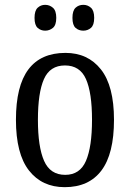

<svg xmlns="http://www.w3.org/2000/svg" viewBox="-20 -765 538 795"><path d="M248 10Q154 10 100 -59Q46 -128 46 -269Q46 -409 97.5 -477.5Q149 -546 251 -546Q344 -546 398 -477.5Q452 -409 452 -269Q452 -128 400 -59Q348 10 248 10ZM250 -41Q311 -41 336 -99Q361 -157 361 -269Q361 -381 336 -437.5Q311 -494 249 -494Q187 -494 162 -437.5Q137 -381 137 -269Q137 -157 162.5 -99Q188 -41 250 -41ZM325 -638Q306 -638 293 -649.5Q280 -661 280 -691Q280 -721 293 -733Q306 -745 325 -745Q343 -745 356.5 -733Q370 -721 370 -691Q370 -661 356.5 -649.5Q343 -638 325 -638ZM167 -638Q149 -638 136 -649.5Q123 -661 123 -691Q123 -721 136 -733Q149 -745 167 -745Q185 -745 199 -733Q213 -721 213 -691Q213 -661 199 -649.5Q185 -638 167 -638Z"/></svg>

Font: Noto Serif Armenian Condensed
Style: Regular
Weight: 400
Width: 3
Designer: Monotype Design Team
Foundry: Monotype Imaging Inc.
Version: Version 2.008; ttfautohint (v1.8.4.7-5d5b)